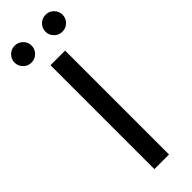

<svg xmlns="http://www.w3.org/2000/svg" viewBox="-307 -868 882 882"><g transform="rotate(-45 134.0 -427.5)"><path d="M85.8 0V-675H180.8V0ZM234.2 -745Q210.8 -745 194.6 -761.2Q178.3 -777.5 178.3 -800Q178.3 -822.5 194.6 -838.8Q210.8 -855 234.2 -855Q256.7 -855 272.9 -838.8Q289.2 -822.5 289.2 -800Q289.2 -777.5 272.9 -761.2Q256.7 -745 234.2 -745ZM32.5 -745Q10 -745 -6.2 -761.2Q-22.5 -777.5 -22.5 -800Q-22.5 -822.5 -6.2 -838.8Q10 -855 32.5 -855Q55.8 -855 72.1 -838.8Q88.3 -822.5 88.3 -800Q88.3 -777.5 72.1 -761.2Q55.8 -745 32.5 -745Z"/></g></svg>

Font: Funnel Display
Style: Regular
Weight: 400
Designer: NORD ID, Kristian Moeller
Foundry: Dicotype
Version: Version 1.000